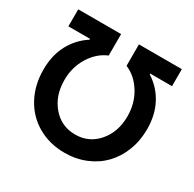

<svg xmlns="http://www.w3.org/2000/svg" viewBox="-160 -898 1092 1079"><g transform="rotate(30 386.0 -358.5)"><path d="M50.3 -336.4Q50.3 -429.2 87.2 -498.5Q124 -567.9 190.9 -611.3V-616.7H50.3V-727.1H328.6V-587.9Q264.6 -561.5 223.1 -495.1Q181.6 -428.7 181.6 -344.2Q181.6 -243.2 239.3 -176Q296.9 -108.9 386.2 -108.9Q475.6 -108.9 533.2 -176Q590.8 -243.2 590.8 -344.2Q590.8 -428.7 549.6 -495.1Q508.3 -561.5 444.3 -587.9V-727.1H722.7V-616.7H581.5V-611.3Q648.4 -568.8 685.5 -499Q722.7 -429.2 722.7 -336.4Q722.7 -261.2 697.5 -197Q672.4 -132.8 628.4 -87.4Q584.5 -42 521.7 -16.1Q459 9.8 386.2 9.8Q289.1 9.8 212.4 -34.2Q135.7 -78.1 93 -157.2Q50.3 -236.3 50.3 -336.4Z"/></g></svg>

Font: Interop SemBd
Style: Regular
Weight: 600
Designer: Rasmus Andersson, Google, Jang Haemin
Foundry: jhaemin
Version: Version 1.007